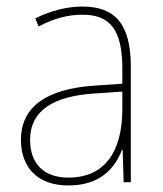

<svg xmlns="http://www.w3.org/2000/svg" viewBox="-20 -557 498 587"><path d="M232 -537C182 -537 133 -523 88 -501L98 -476C147 -502 190 -512 232 -512C316 -512 354 -467 354 -347V-301L266 -295C127 -285 44 -234 44 -129C44 -49 91 10 189 10C286 10 331 -42 353 -99H355L358 0H380V-353C380 -483 332 -537 232 -537ZM267 -271 354 -277V-220C353 -98 304 -14 189 -14C114 -14 72 -57 72 -129C72 -220 145 -263 267 -271Z"/></svg>

Font: Noto Sans Gurmukhi SemiCondensed Thin
Style: Regular
Weight: 100
Width: 4
Designer: Jelle Bosma - Monotype Design Team
Foundry: Monotype Imaging Inc.
Version: Version 2.004